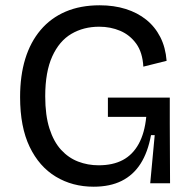

<svg xmlns="http://www.w3.org/2000/svg" viewBox="-20 -693 723 726"><path d="M334 13Q254 13 191 -25Q128 -63 92 -138Q56 -213 56 -326Q56 -407 75.5 -470.5Q95 -534 133.5 -579.5Q172 -625 228 -649Q284 -673 357 -673Q411 -673 455.5 -659Q500 -645 533 -618.5Q566 -592 586 -553Q606 -514 610 -463L522 -441Q519 -495 495 -528Q471 -561 434.5 -576.5Q398 -592 355 -592Q296 -592 250 -565Q204 -538 177.5 -479.5Q151 -421 151 -329Q151 -257 167 -207Q183 -157 211 -126.5Q239 -96 275.5 -82Q312 -68 353 -68Q407 -68 444.5 -88Q482 -108 504.5 -149Q527 -190 533 -251H388V-324H622V-224L623 0H548L565 -182H551Q539 -117 511.5 -74Q484 -31 440 -9Q396 13 334 13Z"/></svg>

Font: Bricolage Grotesque 36pt
Style: Regular
Weight: 400
Designer: Mathieu Triay
Foundry: Atelier Triay
Version: Version 1.001;gftools[0.9.33.dev8+g029e19f]